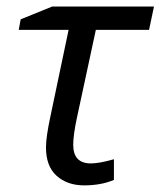

<svg xmlns="http://www.w3.org/2000/svg" viewBox="-20 -555 489 585"><path d="M203.1 -113.8Q203.1 -57.1 256.8 -57.1Q282.7 -57.1 327.1 -69.8V-6.8Q288.1 9.8 236.3 9.8Q185.1 9.8 152.6 -19.3Q120.1 -48.3 120.1 -106Q120.1 -137.7 133.8 -201.2L189 -463.9H37.1L43 -496.1L139.2 -535.2H449.2L434.1 -463.9H272L214.8 -198.2Q203.1 -144 203.1 -113.8Z"/></svg>

Font: OpenSans-Italic
Style: Italic
Weight: 400
Italic angle: -12°
Foundry: Ascender Corporation
Version: Version 1.10